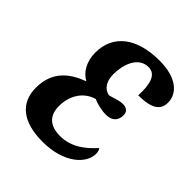

<svg xmlns="http://www.w3.org/2000/svg" viewBox="-160 -648 760 760"><g transform="rotate(45 220.0 -267.5)"><path d="M198 10C318 10 382 -52 382 -106C382 -118 378 -129 374 -131C340 -93 295 -55 231 -55C177 -55 144 -80 144 -136C144 -196 175 -244 228 -259C242 -251 276 -243 300 -243C335 -243 351 -263 351 -291C351 -309 340 -321 318 -321C297 -321 274 -311 254 -306C224 -312 207 -338 207 -378C207 -428 227 -496 286 -496C328 -496 339 -451 336 -388C416 -388 440 -413 440 -451C440 -502 394 -545 299 -545C171 -545 96 -487 96 -387C96 -339 118 -300 150 -283L149 -281C85 -257 28 -215 28 -123C28 -39 85 10 198 10Z"/></g></svg>

Font: Noto Serif Condensed Semi
Style: Italic
Weight: 600
Width: 3
Italic angle: -12°
Designer: Monotype Design Team
Foundry: Monotype Imaging Inc.
Version: Version 1.901